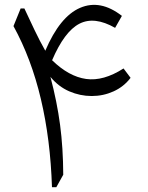

<svg xmlns="http://www.w3.org/2000/svg" viewBox="-20 -779 615 799"><path d="M487.3 -712.9 459 -663.1Q372.6 -712.4 310.3 -680.2Q248 -647.9 196.8 -528.3Q266.6 -460.4 338.4 -450.4Q410.2 -440.4 494.1 -494.1L523.4 -455.1Q495.1 -418 452.4 -398.7Q409.7 -379.4 361.6 -379.4Q313.5 -379.4 268.3 -398.9Q223.1 -418.5 189.9 -459Q217.3 -355.5 230 -259.5Q242.7 -163.6 243.2 -51.8L214.4 0H196.3Q189.9 -198.7 150.1 -366.9Q110.4 -535.2 36.1 -670.4L65.9 -743.7H81.5Q101.1 -701.7 123.5 -654.5Q146 -607.4 168.5 -567.9Q229 -710 313.2 -746.3Q397.5 -782.7 487.3 -712.9Z"/></svg>

Font: Pinar DS1 Regular
Style: Regular
Weight: 400
Designer: Amin Abedi
Version: Version 3.000